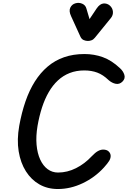

<svg xmlns="http://www.w3.org/2000/svg" viewBox="-20 -1301 878 1322"><path d="M378 0.5Q307.5 0.5 251.5 -31.2Q195.5 -63 158.5 -121.2Q121.5 -179.5 108.5 -259.2Q95.5 -339 112.5 -435Q129 -526 155.5 -602.8Q182 -679.5 220 -739.8Q258 -800 308 -842.5Q358 -885 421.2 -907Q484.5 -929 561.5 -929Q628.5 -929 688.5 -907.2Q748.5 -885.5 805 -832.5Q828.5 -811.5 836.2 -785.8Q844 -760 823.5 -739.5Q803 -719 777 -724Q751 -729 727 -750Q690 -786 650 -801Q610 -816 560.5 -816Q505 -816 459.8 -798.2Q414.5 -780.5 378.8 -747.2Q343 -714 315.8 -667Q288.5 -620 269.5 -561.5Q250.5 -503 238.5 -434.5Q226.5 -363 231.8 -304.2Q237 -245.5 256.8 -202.5Q276.5 -159.5 308 -136.2Q339.5 -113 379.5 -113Q443.5 -113 503.5 -143.2Q563.5 -173.5 611 -224.5Q636 -251 654.8 -261Q673.5 -271 690 -271Q715 -271 728.2 -258.2Q741.5 -245.5 742 -227.5Q742 -210.5 732 -193.8Q722 -177 695.5 -147.5Q633.5 -79.5 549.5 -39.5Q465.5 0.5 378 0.5ZM585 -1019Q570.5 -1019 556 -1025.2Q541.5 -1031.5 533.5 -1049L469 -1190.5Q453 -1225.5 464 -1248.2Q475 -1271 498.5 -1278Q523 -1285.5 546 -1275.5Q569 -1265.5 575 -1242L596.5 -1169.5L646 -1243.5Q668 -1275 692.8 -1277Q717.5 -1279 736.5 -1262.5Q755.5 -1245 757.5 -1221Q759.5 -1197 744 -1177.5L633.5 -1041.5Q623 -1028.5 610.5 -1023.8Q598 -1019 585 -1019Z"/></svg>

Font: Edu AU VIC WA NT Pre SemiBold
Style: Regular
Weight: 600
Designer: Tina and Corey Anderson, Eben Sorkin, Mirko Velimirovic
Foundry: Google for Education
Version: Version 1.001